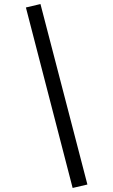

<svg xmlns="http://www.w3.org/2000/svg" viewBox="-20 -826 560 949"><path d="M412 86 339 103 108 -789 180 -806Z"/></svg>

Font: FiraSans
Style: Regular
Weight: 350
Designer: Carrois Corporate & Edenspiekermann AG
Foundry: Carrois Corporate GbR & Edenspiekermann AG
Version: Version 3.106;PS 003.106;hotconv 1.0.70;makeotf.lib2.5.58329